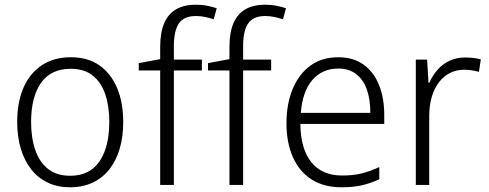

<svg xmlns="http://www.w3.org/2000/svg" viewBox="-20 -785 2076 815"><path d="M503 -267Q503 -204 488 -153.5Q473 -103 444.5 -66.5Q416 -30 373.5 -10Q331 10 276 10Q225 10 183.5 -9.5Q142 -29 113 -65.5Q84 -102 68.5 -153Q53 -204 53 -267Q53 -353 80.5 -414.5Q108 -476 159 -509Q210 -542 281 -542Q353 -542 402 -507.5Q451 -473 477 -411.5Q503 -350 503 -267ZM112 -267Q112 -199 130 -147.5Q148 -96 184.5 -67.5Q221 -39 277 -39Q335 -39 371.5 -67.5Q408 -96 426 -147.5Q444 -199 444 -267Q444 -333 427 -384Q410 -435 374 -464Q338 -493 280 -493Q196 -493 154 -433Q112 -373 112 -267Z M837 -486H718V0H660V-486H569V-517L660 -534V-587Q660 -647 677 -686.5Q694 -726 727.5 -745.5Q761 -765 811 -765Q838 -765 860 -760.5Q882 -756 900 -750L887 -703Q870 -709 850.5 -713Q831 -717 812 -717Q762 -717 740 -686.5Q718 -656 718 -587V-532H837ZM1131 -486H1012V0H954V-486H863V-517L954 -534V-587Q954 -647 971 -686.5Q988 -726 1021.5 -745.5Q1055 -765 1105 -765Q1132 -765 1154 -760.5Q1176 -756 1194 -750L1181 -703Q1164 -709 1144.5 -713Q1125 -717 1106 -717Q1056 -717 1034 -686.5Q1012 -656 1012 -587V-532H1131Z M1416 -542Q1480 -542 1523.5 -510.5Q1567 -479 1589 -424Q1611 -369 1611 -298V-259H1255Q1256 -153 1301.5 -96.5Q1347 -40 1432 -40Q1479 -40 1514 -48.5Q1549 -57 1590 -76V-24Q1553 -7 1516 1.5Q1479 10 1430 10Q1355 10 1303 -23Q1251 -56 1223.5 -117.5Q1196 -179 1196 -262Q1196 -343 1222 -406.5Q1248 -470 1297 -506Q1346 -542 1416 -542ZM1416 -494Q1348 -494 1306 -445.5Q1264 -397 1257 -306H1552Q1552 -362 1537.5 -404Q1523 -446 1492.5 -470Q1462 -494 1416 -494Z M1954 -541Q1972 -541 1989.5 -539Q2007 -537 2021 -533L2013 -480Q1998 -484 1983 -486.5Q1968 -489 1951 -489Q1917 -489 1889.5 -475Q1862 -461 1842.5 -435Q1823 -409 1812.5 -373Q1802 -337 1802 -292V0H1745V-532H1793L1799 -433H1802Q1815 -463 1836 -487.5Q1857 -512 1887 -526.5Q1917 -541 1954 -541Z"/></svg>

Font: Noto Sans Display Light
Style: Regular
Weight: 300
Designer: Monotype Design Team
Foundry: Monotype Imaging Inc.
Version: Version 2.003